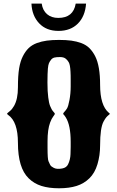

<svg xmlns="http://www.w3.org/2000/svg" viewBox="-20 -995 646 1061"><path d="M306.2 45.4Q250 45.4 209 32.5Q168 19.5 138.2 -9.8Q79.1 -67.4 79.1 -205.6Q79.1 -322.8 24.9 -359.9Q16.6 -365.7 20.8 -369.6Q24.9 -373.5 35.6 -382.1Q46.4 -390.6 57.6 -409.7Q79.1 -447.3 79.1 -512.2Q79.1 -577.6 85.7 -617.2Q92.3 -656.7 106 -683.6Q119.6 -710.9 137.9 -728.8Q156.2 -746.6 183.1 -756.8Q210 -766.6 239 -770.5Q268.1 -774.4 306.6 -774.4Q345.2 -774.4 374 -770.5Q402.8 -766.6 429.7 -756.8Q456.5 -746.6 474.6 -728.5Q492.7 -710.4 506.3 -683.6Q533.2 -630.4 533.2 -525.9Q533.2 -412.6 581.1 -372.1Q586.9 -367.7 586.9 -366.2Q586.9 -364.3 580.6 -359.4Q574.2 -354.5 567.9 -347.4Q561.5 -340.3 552.2 -323.2Q533.2 -288.1 533.2 -191.4Q533.2 -136.7 518.6 -87.6Q503.9 -38.6 474.1 -9.8Q444.3 19.5 403.3 32.5Q362.3 45.4 306.2 45.4ZM323.7 -64Q347.7 -68.4 356.4 -87.4Q368.7 -113.3 369.6 -143.6Q370.6 -173.8 370.6 -183.6V-210.9Q370.6 -302.7 343.8 -345.7Q337.4 -356 333.5 -359.9Q329.1 -363.8 329.1 -366.2Q329.1 -370.1 336.2 -377.4Q343.3 -384.8 350.1 -395.5Q357.4 -407.2 364 -442.9Q370.6 -478.5 370.6 -517.1Q370.6 -543 370.6 -556.2Q370.6 -569.3 370.4 -578.1Q370.1 -586.9 369.6 -598.6Q367.7 -638.2 359.6 -651.4Q351.6 -664.6 342.8 -670.9Q332 -679.7 311.5 -679.7Q291 -679.7 279.8 -676.8Q267.6 -672.9 261.7 -664.1Q254.4 -654.8 250.5 -645.8Q246.6 -636.7 244.6 -616.2Q243.7 -603.5 242.9 -584.5Q242.2 -565.4 242.2 -539.6Q242.2 -488.3 246.6 -456.5Q250.5 -425.3 256.8 -409.7Q265.1 -388.7 274.2 -378.9Q283.2 -369.1 283.2 -366.2Q283.2 -362.8 274.2 -351.3Q265.1 -339.8 256.8 -317.4Q242.7 -279.3 242.7 -214.8V-178.2Q242.7 -115.7 248 -104L256.3 -85.9Q259.8 -78.6 264.4 -75.4Q269 -72.3 275.4 -68.4Q292.5 -58.1 323.7 -64ZM303.2 -824.2Q235.8 -824.2 196.3 -866.2Q156.7 -908.2 153.8 -975.1H210.4Q215.8 -937.5 240 -916.7Q264.2 -896 302.2 -896Q385.3 -896 398.4 -975.1H455.6Q450.7 -905.3 410.4 -864.7Q370.1 -824.2 303.2 -824.2Z"/></svg>

Font: Sancreek
Style: Regular
Weight: 400
Designer: Vernon Adams
Foundry: Vernon Adams
Version: Version 1.100; ttfautohint (v1.8.4.7-5d5b)